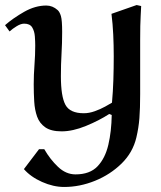

<svg xmlns="http://www.w3.org/2000/svg" viewBox="-27 -511 640 763"><path d="M516 -491 534 -487Q533 -465 532 -447.5Q531 -430 530.5 -408Q530 -386 530 -352.5Q530 -319 530 -267Q530 -215 530 -137Q530 -80 527 -41.5Q524 -3 515 35Q501 95 456 139Q411 183 350.5 207.5Q290 232 228 232Q185 232 140 212Q95 192 68 161L128 82H149Q172 122 203.5 152Q235 182 273 182Q330 182 360.5 150Q391 118 403.5 64.5Q416 11 417 -54L407 -58Q367 -32 314.5 -10.5Q262 11 218 11Q176 11 153 -5Q130 -21 120.5 -47.5Q111 -74 109 -107.5Q107 -141 107 -176Q107 -214 110 -253Q113 -292 113 -330Q113 -346 111.5 -366.5Q110 -387 101 -402Q92 -417 69 -417Q56 -417 39.5 -407Q23 -397 11 -386L-7 -411Q25 -439 69 -464Q113 -489 157 -489Q182 -489 202 -471Q210 -464 215 -447.5Q220 -431 220 -384Q220 -340 217.5 -297.5Q215 -255 215 -208Q215 -128 233 -94.5Q251 -61 306 -61Q327 -61 349.5 -69Q372 -77 391 -87.5Q410 -98 418 -103Q422 -147 423.5 -193.5Q425 -240 425 -287Q425 -331 423 -373.5Q421 -416 416 -456Z"/></svg>

Font: Aref Ruqaa Ink
Style: Bold
Weight: 700
Designer: Abdullah Aref
Version: Version 1.005